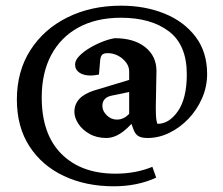

<svg xmlns="http://www.w3.org/2000/svg" viewBox="-20 -485 792 683"><path d="M384.8 177.7Q285.6 177.7 207.5 141.1Q129.4 104.5 84.7 35.4Q40 -33.7 40 -130.9Q40 -231.4 88.1 -306.6Q136.2 -381.8 220.2 -423.3Q304.2 -464.8 410.6 -464.8Q495.6 -464.8 564.9 -436.8Q634.3 -408.7 675.5 -354.5Q716.8 -300.3 716.8 -221.7Q716.8 -176.3 698.7 -135.3Q680.7 -94.2 650.4 -62.5Q620.1 -30.8 582.5 -12.5Q544.9 5.9 504.9 5.9Q482.4 5.9 471.4 -1.5Q460.4 -8.8 455.1 -23.9L441.9 -59.6L458 -56.6Q406.7 5.9 358.9 5.9Q323.7 5.9 297.9 -9Q272 -23.9 258.3 -45.4Q244.6 -66.9 244.6 -86.9Q244.6 -141.6 316.4 -163.6L439.5 -200.7V-230.5Q439.5 -255.9 416 -275.9Q392.6 -295.9 362.3 -295.9Q348.1 -295.9 342.5 -289.3Q336.9 -282.7 335.9 -265.1L332 -219.7Q323.7 -218.3 316.4 -217.3Q309.1 -216.3 302.7 -216.3Q277.3 -216.3 262.2 -226.8Q247.1 -237.3 247.1 -255.9Q247.1 -270.5 262 -285.9Q276.9 -301.3 299.6 -314.7Q322.3 -328.1 346.4 -337.4Q370.6 -346.7 388.7 -349.1Q456.1 -349.1 496.1 -317.6Q536.1 -286.1 536.6 -233.4L534.2 -104.5Q534.2 -78.6 535.4 -65.7Q536.6 -52.7 540 -44.4Q582 -44.4 613.3 -90.1Q644.5 -135.7 644.5 -220.7Q644.5 -325.2 580.8 -373.5Q517.1 -421.9 410.2 -421.9Q322.3 -421.9 259 -387.2Q195.8 -352.5 162.1 -289.1Q128.4 -225.6 128.4 -138.7Q128.4 -7.3 198.7 62.7Q269 132.8 390.6 132.8Q462.9 132.8 522 108.4L535.6 147Q468.3 177.7 384.8 177.7ZM396 -59.6Q420.4 -59.6 439.5 -80.1V-157.7L380.4 -145.5Q344.2 -139.2 344.2 -108.4Q344.2 -89.8 359.9 -74.7Q375.5 -59.6 396 -59.6Z"/></svg>

Font: Lateef SemiBold
Style: Regular
Weight: 600
Designer: SIL International
Foundry: SIL International
Version: Version 4.200